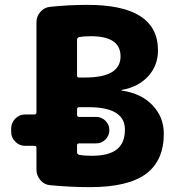

<svg xmlns="http://www.w3.org/2000/svg" viewBox="-20 -760 725 790"><path d="M297 -162V-134Q297 -125 306 -123Q327 -119 357 -119Q428 -119 461 -145.5Q494 -172 494 -227Q494 -319 344 -319H306Q297 -319 297 -310V-288Q297 -279 306 -279H375Q398 -279 414 -263Q430 -247 430 -225Q430 -202 414 -186Q398 -170 375 -170H306Q297 -170 297 -162ZM297 -596V-449Q297 -441 306 -441H330Q476 -441 476 -528Q476 -611 354 -611Q325 -611 305 -607Q297 -605 297 -596ZM83 -160Q60 -160 43 -177Q26 -194 26 -217V-232Q26 -255 43 -272Q60 -289 83 -289H122Q130 -289 130 -298V-668Q130 -693 146.5 -711.5Q163 -730 187 -732Q265 -740 340 -740Q630 -740 630 -553Q630 -490 589.5 -446Q549 -402 481 -390Q480 -390 480 -388Q480 -387 482 -387Q561 -376 607.5 -327Q654 -278 654 -210Q654 -99 580.5 -44.5Q507 10 350 10Q271 10 186 2Q162 0 146 -19Q130 -38 130 -62V-152Q130 -160 122 -160Z"/></svg>

Font: Rounded Mplus 1c ExtraBold
Style: Regular
Weight: 800
Version: Version 1.059.20150529